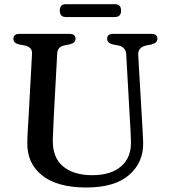

<svg xmlns="http://www.w3.org/2000/svg" viewBox="-20 -858 791 896"><path d="M586.5 -293.5 569 -604.5Q567 -638.5 532 -646L507 -650.5Q480 -657 480 -677Q480 -700 508 -700H686Q714.5 -700 714.5 -677Q714.5 -657.5 687 -650.5L663 -646Q622.5 -637 625 -601L643 -293Q644.5 -268 645.8 -244Q647 -220 648 -194.5Q651 -102 583.8 -42.5Q516.5 17 382.5 17Q246.5 17 175.8 -40Q105 -97 107.5 -194Q107.5 -215.5 109.8 -253.2Q112 -291 114 -323L129.5 -608Q131 -638.5 94.5 -646L70 -650.5Q42.5 -656.5 42.5 -676.5Q42.5 -700 71 -700H304Q332.5 -700 332.5 -676.5Q332.5 -657.5 305 -651L280 -646Q248.5 -639.5 247 -609.5L231.5 -323.5Q229.5 -287.5 228.5 -258.8Q227.5 -230 226.5 -206Q224.5 -123.5 273.8 -82Q323 -40.5 410.5 -40.5Q498 -40.5 545.8 -82.2Q593.5 -124 591 -198Q590 -231 589 -252.8Q588 -274.5 586.5 -293.5ZM259 -808.5Q259 -838.5 287.5 -838.5H516.5Q545 -838.5 545 -808.5Q545 -778.5 516.5 -778.5H287.5Q259 -778.5 259 -808.5Z"/></svg>

Font: Fraunces 9pt Soft
Style: Regular
Weight: 400
Version: Version 1.000;[0bf87f6ff]